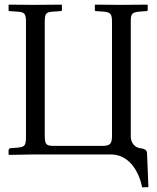

<svg xmlns="http://www.w3.org/2000/svg" viewBox="-20 -666 679 828"><path d="M458 0C535 0 579 71 593 142L620 141L614 -7C613 -16 609 -24 584 -27C560 -30 544 -52 544 -77V-570C544 -603 545 -613 582 -616L611 -618C615 -618 617 -620 617 -623V-645L614 -646L499 -645L391 -646L389 -645V-623C389 -619 391 -618 394 -618L424 -616C460 -614 463 -602 463 -570V-83C463 -51 459 -37 424 -37H211C180 -37 173 -42 173 -83V-570C173 -610 179 -614 211 -616L241 -618C245 -618 247 -620 247 -623V-645L245 -646L127 -645L19 -646L17 -645V-623C17 -619 19 -618 22 -618L52 -616C86 -614 92 -609 92 -570V-75C92 -35 85 -32 52 -29L26 -27C21 -27 17 -22 17 -17V0L20 2L127 0H172Z"/></svg>

Font: Linux Libertine O C
Style: Regular
Weight: 400
Designer: Philipp H. Poll
Foundry: Philipp H. Poll
Version: Version 4.0.3